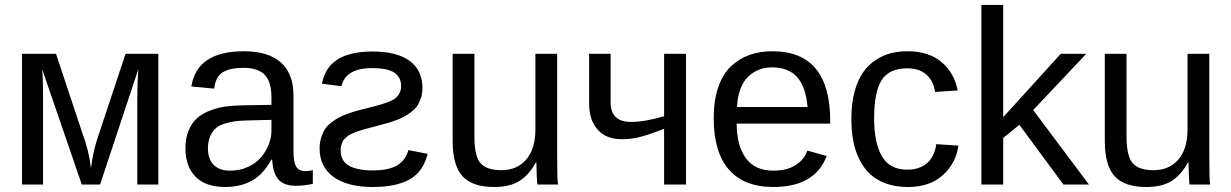

<svg xmlns="http://www.w3.org/2000/svg" viewBox="-20 -745 4970 775"><path d="M538.1 -464.8 383.8 0H310.1L150.9 -463.9Q153.8 -414.1 153.8 -354V0H68.8V-527.8H206.1L313 -206.1Q337.4 -144 347.2 -65.9Q356.9 -143.6 379.9 -206.1L486.8 -527.8H619.1V0H534.2V-354Q534.2 -407.2 538.1 -464.8Z M888.7 9.8Q810.5 9.8 769.5 -31.5Q728.5 -72.8 728.5 -147Q728.5 -188 741.7 -219Q754.9 -250 776.1 -268.6Q797.4 -287.1 828.1 -298.8Q858.9 -310.5 889.6 -314.9Q920.4 -319.3 957.5 -319.8L1075.7 -321.8V-351.1Q1075.7 -415.5 1048.3 -443.4Q1021 -471.2 962.4 -471.2Q907.7 -471.2 878.9 -453.1Q850.1 -435.1 844.7 -387.2L752.4 -396Q774.9 -538.1 964.4 -538.1Q1063.5 -538.1 1114 -492.7Q1164.6 -447.3 1164.6 -359.9V-132.8Q1164.6 -91.8 1175.3 -73Q1186 -54.2 1213.4 -54.2Q1225.1 -54.2 1242.7 -58.1V-2.9Q1207.5 4.9 1174.3 4.9Q1125.5 4.9 1103.5 -21Q1081.5 -46.9 1078.6 -101.1H1075.7Q1055.7 -65.4 1032.5 -42.2Q1009.3 -19 972.9 -4.6Q936.5 9.8 888.7 9.8ZM908.7 -56.2Q948.7 -56.2 981.7 -71.5Q1014.6 -86.9 1034.4 -110.8Q1054.2 -134.8 1064.9 -162.4Q1075.7 -189.9 1075.7 -216.8V-261.2L979.5 -258.8Q950.7 -258.3 929.4 -255.6Q908.2 -252.9 886.2 -245.8Q864.3 -238.8 850.6 -226.8Q836.9 -214.8 828.1 -194.3Q819.3 -173.8 819.3 -146Q819.3 -103 842.5 -79.6Q865.7 -56.2 908.7 -56.2Z M1270 -146Q1270 -169.4 1276.4 -189.5Q1282.7 -209.5 1291.7 -223.6Q1300.8 -237.8 1317.1 -250.2Q1333.5 -262.7 1347.2 -270.3Q1360.8 -277.8 1382.8 -285.6Q1404.8 -293.5 1418.9 -297.4Q1433.1 -301.3 1456.1 -307.1Q1459.5 -308.1 1466.8 -309.6Q1539.6 -327.6 1563 -340.3Q1599.1 -359.9 1599.1 -397Q1599.1 -434.1 1571 -452.1Q1543 -470.2 1483.4 -470.2Q1374.5 -470.2 1358.4 -397L1279.3 -407.2Q1292.5 -474.1 1343.5 -505.6Q1394.5 -537.1 1483.4 -537.1Q1582 -537.1 1633.5 -499.3Q1685.1 -461.4 1685.1 -389.2Q1685.1 -368.2 1679.4 -350.3Q1673.8 -332.5 1665.3 -319.3Q1656.7 -306.2 1642.1 -294.7Q1627.4 -283.2 1614 -275.6Q1600.6 -268.1 1580.6 -260.5Q1560.5 -252.9 1545.9 -248.8Q1531.2 -244.6 1509.3 -238.8Q1501 -236.3 1483.2 -231.7Q1465.3 -227.1 1457.8 -225.1Q1450.2 -223.1 1435.8 -218.8Q1421.4 -214.4 1415 -211.7Q1408.7 -209 1397.9 -204.1Q1387.2 -199.2 1382.6 -195.1Q1377.9 -190.9 1371.3 -184.8Q1364.7 -178.7 1362.1 -172.1Q1359.4 -165.5 1357.2 -157.2Q1355 -148.9 1355 -139.2Q1355 -94.7 1388.9 -75.9Q1422.9 -57.1 1484.4 -57.1Q1547.4 -57.1 1582.3 -77.1Q1617.2 -97.2 1628.4 -139.2L1706.1 -124Q1688.5 -52.2 1634 -21.2Q1579.6 9.8 1484.4 9.8Q1382.3 9.8 1326.2 -31Q1270 -71.8 1270 -146Z M1807.1 -527.8H1895V-192.9Q1895 -116.2 1918.9 -87.2Q1942.9 -58.1 2004.4 -58.1Q2067.4 -58.1 2104.2 -101.3Q2141.1 -144.5 2141.1 -222.2V-527.8H2229V-112.8Q2229 -15.6 2232.4 0H2149.4Q2147.9 -4.4 2146.5 -36.9Q2145 -69.3 2145 -89.8H2143.1Q2116.2 -40 2077.6 -15.1Q2039.1 9.8 1974.1 9.8Q1886.2 9.8 1846.7 -33.9Q1807.1 -77.6 1807.1 -175.8Z M2357.9 -527.8H2444.8V-332Q2444.8 -252.9 2526.9 -252.9Q2583 -252.9 2660.6 -275.9V-527.8H2749V0H2660.6V-225.1Q2588.4 -197.3 2554.2 -189.9Q2521 -183.1 2489.7 -183.1Q2426.8 -183.1 2392.3 -221.7Q2357.9 -260.3 2357.9 -328.1Z M3331.1 -246.1H2953.6Q2953.6 -158.2 2990.2 -107.2Q3026.9 -56.2 3101.1 -56.2Q3155.8 -56.2 3190.9 -78.1Q3226.1 -100.1 3238.8 -137.2L3316.9 -115.2Q3269.5 9.8 3101.1 9.8Q2983.4 9.8 2922.1 -60.5Q2860.8 -130.9 2860.8 -268.1Q2860.8 -339.8 2879.2 -393.1Q2897.5 -446.3 2930.4 -477.3Q2963.4 -508.3 3005.1 -523.2Q3046.9 -538.1 3097.7 -538.1Q3331.1 -538.1 3331.1 -256.8ZM2955.1 -313H3239.7Q3232.4 -395.5 3197.3 -434.3Q3162.1 -473.1 3095.7 -473.1Q3077.1 -473.1 3059.3 -468.8Q3041.5 -464.4 3022.7 -453.1Q3003.9 -441.9 2989.7 -424.3Q2975.6 -406.7 2966.1 -378.2Q2956.5 -349.6 2955.1 -313Z M3508.3 -267.1Q3508.3 -168.9 3539.6 -114.5Q3570.8 -60.1 3642.6 -60.1Q3690.4 -60.1 3721.2 -85.9Q3752 -111.8 3759.3 -163.1L3848.6 -157.2Q3838.9 -86.4 3786.1 -38.3Q3733.4 9.8 3644.5 9.8Q3595.7 9.8 3557.1 -3.9Q3518.6 -17.6 3492.4 -42Q3466.3 -66.4 3449 -101.3Q3431.6 -136.2 3424.1 -176.8Q3416.5 -217.3 3416.5 -265.1Q3416.5 -326.7 3429.4 -374.8Q3442.4 -422.9 3463.9 -453.1Q3485.4 -483.4 3515.1 -502.9Q3544.9 -522.5 3576.4 -530.3Q3607.9 -538.1 3643.6 -538.1Q3729 -538.1 3780.5 -494.4Q3832 -450.7 3845.7 -379.9L3754.4 -374Q3747.6 -418.9 3719.2 -444.1Q3690.9 -469.2 3641.6 -469.2Q3568.4 -469.2 3538.3 -420.9Q3508.3 -372.6 3508.3 -267.1Z M4375.5 0H4272.5L4094.7 -241.2L4029.3 -188V0H3941.4V-725.1H4029.3V-272L4261.7 -527.8H4364.7L4150.4 -300.8Z M4439.5 -527.8H4527.3V-192.9Q4527.3 -116.2 4551.3 -87.2Q4575.2 -58.1 4636.7 -58.1Q4699.7 -58.1 4736.6 -101.3Q4773.4 -144.5 4773.4 -222.2V-527.8H4861.3V-112.8Q4861.3 -15.6 4864.7 0H4781.7Q4780.3 -4.4 4778.8 -36.9Q4777.3 -69.3 4777.3 -89.8H4775.4Q4748.5 -40 4710 -15.1Q4671.4 9.8 4606.4 9.8Q4518.6 9.8 4479 -33.9Q4439.5 -77.6 4439.5 -175.8Z"/></svg>

Font: Libra Sans Modern
Style: Regular
Weight: 400
Foundry: Stefan Peev, Context Ltd
Version: Version 1.000